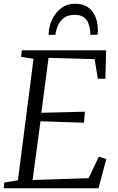

<svg xmlns="http://www.w3.org/2000/svg" viewBox="-20 -1014 634 1034"><path d="M0 0 3 -31 76.5 -43 160.5 -697 93.5 -708 97.5 -743H551.5L547.5 -590H507L489.5 -695.5L241.5 -702.5L202.5 -406.5L437 -412.5L432.5 -353L198 -361L155.5 -44.5L457.5 -54.5L512 -170L552.5 -158L510.5 0ZM384 -994Q418 -994 441.5 -982Q465 -970 479.2 -950Q493.5 -930 500.2 -905Q507 -880 507 -853Q507 -845 506.5 -838.8Q506 -832.5 504.5 -826.5H466.5Q466.5 -831 466.5 -835.8Q466.5 -840.5 466 -847.5Q463.5 -868 456.2 -888Q449 -908 431.5 -921Q414 -934 381.5 -934Q346 -934 324.5 -917.8Q303 -901.5 292.2 -877Q281.5 -852.5 278.5 -826.5H242Q242 -833 242.5 -838.5Q243 -844 243.5 -850.5Q249 -889 267.2 -921.5Q285.5 -954 315 -974Q344.5 -994 384 -994Z"/></svg>

Font: Merriweather 48pt Light
Style: Italic
Weight: 300
Italic angle: -7.8°
Version: Version 2.101